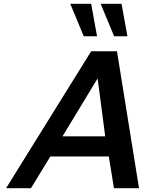

<svg xmlns="http://www.w3.org/2000/svg" viewBox="-20 -991 763 1011"><path d="M491 -800 460 -971H350L421 -800ZM651 -800 620 -971H510L581 -800ZM712 0 596 -721H460L12 0H143L245 -167H553L580 0ZM534 -273H309L494 -578Z"/></svg>

Font: Perun SemiBold Italic
Style: Regular
Weight: 400
Italic angle: -12°
Foundry: Copyright (c) Stefan Peev, Context Ltd, 2016
Version: Version 1.026